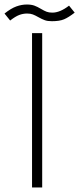

<svg xmlns="http://www.w3.org/2000/svg" viewBox="-37 -832 351 851"><path d="M105 -685H150V-1H105ZM82 -812Q102 -812 115.5 -807Q129 -802 144 -793Q159 -784 169.5 -780Q180 -776 195 -776Q229 -776 269 -807L294 -776Q267 -755 247 -746.5Q227 -738 193 -738Q174 -738 161.5 -742.5Q149 -747 133 -756Q119 -764 108.5 -768Q98 -772 83 -772Q65 -772 48 -765.5Q31 -759 8 -741L-17 -772Q12 -795 35.5 -803.5Q59 -812 82 -812Z"/></svg>

Font: Bellota Text Light
Style: Regular
Weight: 300
Designer: Kemie Guaida
Foundry: Kemie Guaida
Version: Version 4.001